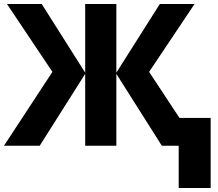

<svg xmlns="http://www.w3.org/2000/svg" viewBox="-21 -734 1100 967"><path d="M959 -714 730 -372 883 -140H1040V213H879V0H794L565 -362V0H408V-362L179 0H-1L243 -372L14 -714H189L408 -368V-714H565V-368L784 -714Z"/></svg>

Font: Noto Sans UI Extra
Style: Regular
Weight: 800
Designer: Monotype Design Team
Foundry: Monotype Imaging Inc.
Version: Version 1.901